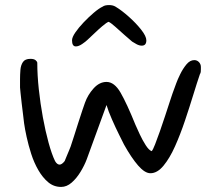

<svg xmlns="http://www.w3.org/2000/svg" viewBox="-20 -732 862 757"><path d="M221 5Q192 5 170 -13.5Q148 -32 131 -61.5Q114 -91 103 -125.5Q92 -160 85 -192Q78 -224 75 -246Q74 -258 71 -279.5Q68 -301 65.5 -324.5Q63 -348 61 -365.5Q59 -383 59 -387V-419Q59 -438 60.5 -456.5Q62 -475 70.5 -487.5Q79 -500 100 -500Q114 -500 120.5 -494.5Q127 -489 127 -484Q127 -436 133 -380Q139 -324 149 -269.5Q159 -215 171.5 -169.5Q184 -124 197 -97Q205 -83 215 -83Q224 -83 235 -97Q235 -97 240.5 -110.5Q246 -124 253 -140.5Q260 -157 262 -165Q264 -171 271.5 -194Q279 -217 288 -246Q297 -275 305 -298Q313 -321 315 -327Q326 -358 349 -383.5Q372 -409 400 -409Q431 -409 455.5 -366.5Q480 -324 514 -240Q520 -226 531 -202.5Q542 -179 554.5 -159.5Q567 -140 578 -136Q583 -141 591.5 -163Q600 -185 610.5 -214.5Q621 -244 631 -275Q641 -306 649 -330Q657 -354 660 -363L675 -404Q680 -418 690.5 -439.5Q701 -461 715 -478Q729 -495 746 -495Q757 -495 764.5 -487Q772 -479 772 -468V-459Q772 -453 771.5 -448.5Q771 -444 768 -439Q757 -407 742 -358Q727 -309 709 -255.5Q691 -202 670 -155Q649 -108 624.5 -78.5Q600 -49 573 -49Q551 -49 524.5 -79.5Q498 -110 469 -162Q464 -172 450 -200Q436 -228 421.5 -261Q407 -294 400 -318L322 -104Q313 -80 297.5 -54.5Q282 -29 262.5 -12Q243 5 221 5ZM279 -549Q264 -549 264 -573Q264 -585 277 -604Q290 -623 309.5 -643.5Q329 -664 349.5 -681.5Q370 -699 385 -706Q393 -712 410 -712Q425 -712 435 -706Q460 -691 488.5 -665.5Q517 -640 537 -614.5Q557 -589 557 -573Q557 -552 539 -552Q529 -552 518 -558Q507 -564 501 -568Q491 -576 471.5 -593.5Q452 -611 434 -627Q416 -643 408 -646Q400 -643 383.5 -629Q367 -615 350.5 -599Q334 -583 325 -575Q318 -568 304 -558.5Q290 -549 279 -549Z"/></svg>

Font: Fuzzy Bubbles
Style: Regular
Weight: 400
Designer: Robert E. Leuschke
Foundry: Robert E. Leuschke
Version: Version 1.010; ttfautohint (v1.8.3)